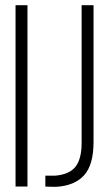

<svg xmlns="http://www.w3.org/2000/svg" viewBox="-20 -720 419 741"><path d="M86 -700V0H40V-700ZM341 -172Q341 -83 304 -43Q267 -3 197 1Q170 1 155 0V-42H192Q246 -46 270.5 -75.5Q295 -105 295 -169V-700H341Z"/></svg>

Font: Bebas Neue Book
Style: Regular
Weight: 300
Designer: Ryoichi Tsunekawa
Foundry: Ryoichi Tsunekawa
Version: Version 1.003;PS 001.003;hotconv 1.0.88;makeotf.lib2.5.64775